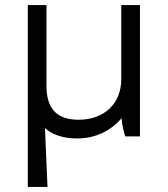

<svg xmlns="http://www.w3.org/2000/svg" viewBox="-20 -540 664 760"><path d="M90 -520V200H168L158 -33C188 -6 231 8 286 8C357 8 419 -22 461 -72C463 -49 469 -18 476 0H534V-520H460V-227C460 -127 390 -66 291 -66C200 -66 164 -115 164 -200V-520Z"/></svg>

Font: Fixel Display 20240404
Style: Italic
Weight: 400
Italic angle: -10°
Designer: AlfaBravo + MacPaw
Foundry: Kyrylo Tkachov, Marchela Mozhyna, Serhii Makarenko, Maria Weinstein, Zakhar Kryvoshyya
Version: Version 1.211;Glyphs 3.2 (3225)